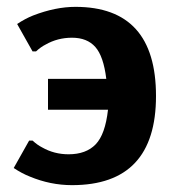

<svg xmlns="http://www.w3.org/2000/svg" viewBox="-20 -530 515 560"><path d="M190 10Q127 10 67 -15Q44 -24 20 -40L65 -120H75Q89 -107 103 -100Q138 -80 180 -80Q231 -80 259 -109Q287 -138 295 -210H120V-300H290Q282 -366 258 -393Q234 -420 190 -420Q148 -420 113 -400Q99 -393 85 -380H75L30 -460Q54 -476 77 -485Q142 -510 200 -510Q435 -510 435 -250Q435 10 190 10Z"/></svg>

Font: Scada
Style: Bold
Weight: 700
Designer: Jovanny Lemonad
Foundry: Jovanny Lemonad
Version: Version 4.100;PS 004.100;hotconv 1.0.88;makeotf.lib2.5.64775